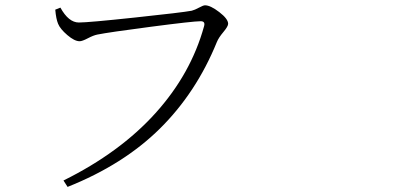

<svg xmlns="http://www.w3.org/2000/svg" viewBox="-20 -697 1540 731"><path d="M210 -668Q241.2 -611.3 280.3 -611.3Q316.4 -611.3 495.1 -630.4Q673.8 -649.4 710 -656.2Q721.7 -659.2 737.8 -668Q753.9 -676.8 760.7 -676.8Q781.2 -676.8 814.9 -650.9Q848.6 -625 848.6 -606.4Q848.6 -596.7 830.6 -575.2Q812.5 -553.7 805.7 -537.1Q727.5 -344.7 588.9 -207.5Q450.2 -70.3 237.3 14.6L221.7 -9.8Q436.5 -116.2 571.8 -266.1Q707 -416 756.8 -596.7Q762.7 -616.2 744.1 -616.2Q715.8 -616.2 555.2 -595.2Q394.5 -574.2 350.6 -565.4Q335.9 -562.5 314.5 -551.3Q293 -540 283.2 -540Q263.7 -540 236.3 -563.5Q209 -586.9 201.2 -606.4Q193.4 -625 190.4 -660.2Z"/></svg>

Font: Bpmf Zihi Serif Light
Style: Light
Weight: 300
Foundry: But Ko
Version: Version 1.320